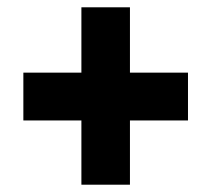

<svg xmlns="http://www.w3.org/2000/svg" viewBox="-20 -617 566 526"><path d="M336 -418V-597H203V-418H44V-287H203V-111H336V-287H495V-418Z"/></svg>

Font: Noto Sans Condensed Black
Style: Italic
Weight: 900
Width: 3
Italic angle: -12°
Designer: Monotype Design Team
Foundry: Monotype Imaging Inc.
Version: Version 2.013